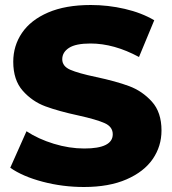

<svg xmlns="http://www.w3.org/2000/svg" viewBox="-20 -734 687 768"><path d="M21 -63 86 -209Q133 -178 195 -159Q257 -140 317 -140Q431 -140 431 -197Q431 -227 398.5 -241.5Q366 -256 294 -272Q215 -289 162 -308.5Q109 -328 71 -371Q33 -414 33 -487Q33 -551 68 -602.5Q103 -654 172.5 -684Q242 -714 343 -714Q412 -714 479 -698.5Q546 -683 597 -653L536 -506Q436 -560 342 -560Q283 -560 256 -542.5Q229 -525 229 -497Q229 -469 261 -455Q293 -441 364 -426Q444 -409 496.5 -389.5Q549 -370 587.5 -327.5Q626 -285 626 -212Q626 -149 591 -98Q556 -47 486 -16.5Q416 14 316 14Q231 14 151 -7Q71 -28 21 -63Z"/></svg>

Font: Montserrat Alternates ExtraBold
Style: Regular
Weight: 800
Designer: Julieta Ulanovsky
Foundry: Julieta Ulanovsky
Version: Version 7.200